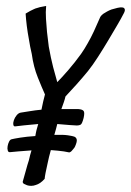

<svg xmlns="http://www.w3.org/2000/svg" viewBox="-20 -681 436 640"><path d="M351.6 -649.4Q361.3 -652.3 371.6 -654.8Q381.8 -657.2 388.2 -656.2Q394.5 -655.3 396 -649.9Q397.5 -644.5 390.6 -632.8Q384.8 -621.1 371.1 -597.7Q357.4 -574.2 340.8 -546.4Q324.2 -518.6 306.6 -491.2Q289.1 -463.9 273.4 -444.3Q255.9 -422.9 235.4 -399.9Q214.8 -377 198.2 -359.4Q196.3 -350.6 192.9 -340.8Q189.5 -331.1 184.6 -317.4H241.2Q254.9 -316.4 258.8 -311Q262.7 -305.7 258.8 -288.1Q253.9 -268.6 249 -265.6Q244.1 -262.7 236.3 -262.7Q228.5 -262.7 211.9 -264.2Q195.3 -265.6 170.9 -267.6Q168.9 -259.8 166.5 -250.5Q164.1 -241.2 161.1 -231.4Q190.4 -232.4 206.5 -230Q222.7 -227.5 227.5 -225.6Q234.4 -222.7 235.8 -215.8Q237.3 -209 230.5 -193.4Q228.5 -188.5 224.6 -184.6Q221.7 -180.7 218.3 -177.2Q214.8 -173.8 210.9 -172.9Q203.1 -174.8 192.9 -176.3Q182.6 -177.7 172.9 -178.7Q162.1 -179.7 149.4 -180.7Q142.6 -156.2 138.7 -136.7Q134.8 -120.1 131.8 -104.5Q128.9 -88.9 128.9 -85Q121.1 -76.2 113.8 -71.3Q106.4 -66.4 99.6 -64.5Q91.8 -61.5 84 -61.5Q76.2 -61.5 70.3 -63.5Q65.4 -65.4 60.5 -67.9Q55.7 -70.3 55.7 -75.2Q61.5 -94.7 66.4 -113.3Q71.3 -131.8 76.2 -146.5Q80.1 -164.1 85 -179.7Q56.6 -177.7 40.5 -176.3Q24.4 -174.8 13.7 -173.8Q7.8 -172.9 5.9 -179.2Q3.9 -185.5 5.4 -193.8Q6.8 -202.1 10.3 -209Q13.7 -215.8 18.6 -216.8Q26.4 -218.8 47.4 -222.2Q68.4 -225.6 97.7 -227.5Q98.6 -233.4 99.6 -237.8Q100.6 -242.2 101.6 -247.1L107.4 -267.6Q82 -265.6 60.5 -263.2Q39.1 -260.7 31.2 -259.8Q25.4 -258.8 24.4 -265.6Q23.4 -272.5 26.4 -280.8Q29.3 -289.1 35.6 -296.9Q42 -304.7 49.8 -305.7Q62.5 -307.6 80.1 -310.5Q97.7 -313.5 118.2 -315.4Q121.1 -330.1 124 -342.8Q127 -355.5 129.9 -366.2Q120.1 -387.7 106 -422.9Q91.8 -458 85.9 -501Q80.1 -525.4 76.2 -550.8Q72.3 -571.3 69.3 -594.7Q66.4 -618.2 65.4 -635.7Q73.2 -640.6 80.6 -644.5Q87.9 -648.4 92.8 -650.4Q98.6 -653.3 103.5 -654.3Q108.4 -655.3 113.3 -657.2Q118.2 -658.2 123.5 -659.2Q128.9 -660.2 133.8 -661.1Q131.8 -641.6 133.3 -618.2Q134.8 -594.7 136.7 -574.2Q139.6 -549.8 142.6 -525.4Q149.4 -487.3 157.2 -457Q165 -426.8 170.9 -407.2Q186.5 -422.9 208 -447.8Q229.5 -472.7 250 -501Q261.7 -517.6 272.5 -537.1Q282.2 -553.7 293 -576.7Q303.7 -599.6 314.5 -625Q318.4 -630.9 324.7 -635.3Q331.1 -639.6 336.9 -642.6Q343.8 -646.5 351.6 -649.4Z"/></svg>

Font: Satisfy
Style: Regular
Weight: 400
Designer: Font Diner, Inc
Foundry: Font Diner, Inc
Version: Version 1.000